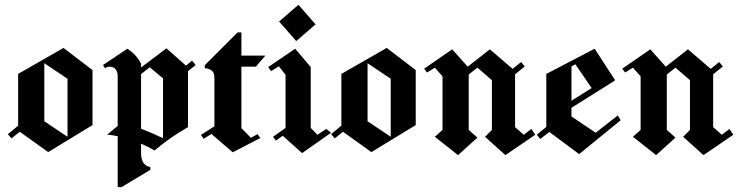

<svg xmlns="http://www.w3.org/2000/svg" viewBox="-20 -629 3053 794"><path d="M163.3 -127.5 259.2 -63.3V-303.3L163.3 -367.5ZM27.5 -56.7 12.5 -74.2 55 -109.2Q55 -145 55 -216.2Q55 -287.5 55 -323.3L242.5 -430.8L362.5 -339.2V-111.7L179.2 0L61.7 -84.2Z M506.7 -427.5Q543.3 -404.2 563.3 -365.8V-350L668.3 -429.2L749.2 -357.5L774.2 -378.3L789.2 -360L757.5 -335V-103.3Q684.2 -61.7 619.2 -6.7Q592.5 -22.5 563.3 -35V2.5Q563.3 55.8 601.7 61.7V73.3L482.5 145H466.7V-65.8Q445 -70 423.3 -72.5L466.7 -108.3V-316.7Q466.7 -330 458.8 -341.7Q450.8 -353.3 433.3 -353.3Q423.3 -353.3 415 -346.7L405.8 -360ZM563.3 -322.5V-96.7Q609.2 -79.2 654.2 -57.5V-305L599.2 -350.8Z M978.3 -99.2 1017.5 -59.2 1045 -74.2 1056.7 -58.3 942.5 0.8 854.2 -75 822.5 -55 810.8 -70.8 866.7 -106.7V-306.7Q866.7 -329.2 854.6 -337.9Q842.5 -346.7 826.7 -346.7V-359.2L962.5 -495H978.3V-399.2H1077.5L1038.3 -353.3H978.3Z M1329.2 -95.8 1349.2 -80 1229.2 4.2 1149.2 -67.5 1120.8 -47.5 1109.2 -63.3 1160.8 -100V-319.2L1133.3 -355L1100.8 -335L1089.2 -351.7L1200.8 -427.5L1265 -351.7V-100L1292.5 -71.7ZM1134.2 -540 1214.2 -609.2 1285 -528.3 1205 -459.2Z M1500 -127.5 1595.8 -63.3V-303.3L1500 -367.5ZM1364.2 -56.7 1349.2 -74.2 1391.7 -109.2Q1391.7 -145 1391.7 -216.2Q1391.7 -287.5 1391.7 -323.3L1579.2 -430.8L1699.2 -339.2V-111.7L1515.8 0L1398.3 -84.2Z M2177.5 -95.8 2193.3 -71.7 2070 12.5 1985.8 -63.3 2014.2 -91.7V-297.5L1954.2 -349.2L1918.3 -320.8V-91.7L1954.2 -60L1874.2 12.5L1778.3 -63.3L1810 -91.7V-313.3L1778.3 -349.2L1745.8 -329.2L1734.2 -345L1850 -425L1914.2 -353.3L2005.8 -425L2100 -344.2L2135 -372.5L2150 -354.2L2110 -321.7V-103.3L2145.8 -71.7Z M2214.2 -54.2 2200 -71.7 2239.2 -104.2V-323.3L2439.2 -427.5L2522.5 -299.2V-295.8L2343.3 -183.3V-147.5L2443.3 -80L2535 -151.7L2546.7 -131.7L2375 8.3L2251.7 -83.3ZM2343.3 -212.5 2426.7 -265 2359.2 -363.3 2343.3 -354.2Z M2996.7 -95.8 3012.5 -71.7 2889.2 12.5 2805 -63.3 2833.3 -91.7V-297.5L2773.3 -349.2L2737.5 -320.8V-91.7L2773.3 -60L2693.3 12.5L2597.5 -63.3L2629.2 -91.7V-313.3L2597.5 -349.2L2565 -329.2L2553.3 -345L2669.2 -425L2733.3 -353.3L2825 -425L2919.2 -344.2L2954.2 -372.5L2969.2 -354.2L2929.2 -321.7V-103.3L2965 -71.7Z"/></svg>

Font: Chomsky
Style: Regular
Weight: 400
Version: Version 2.3